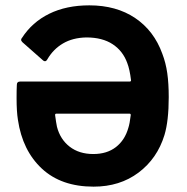

<svg xmlns="http://www.w3.org/2000/svg" viewBox="-20 -687 698 718"><path d="M587 -486Q600 -452 605.5 -413.5Q611 -375 611 -324Q611 -235 595 -182Q568 -94 498 -41.5Q428 11 330 11Q209 11 136.5 -56.5Q64 -124 47 -239Q42 -270 42 -320Q42 -353 43 -370Q43 -382 55 -382H465Q470 -382 470 -387Q465 -428 456 -451Q440 -496 401.5 -521.5Q363 -547 303 -547Q252 -546 215.5 -524.5Q179 -503 157 -465Q153 -458 148 -458Q144 -458 140 -462L64 -529Q59 -534 59 -538Q59 -542 62 -545Q100 -604 164 -635.5Q228 -667 314 -667Q415 -667 485.5 -619.5Q556 -572 587 -486ZM329 -111Q380 -111 413.5 -137Q447 -163 460 -209Q465 -224 469 -257Q469 -262 464 -262H191Q186 -262 186 -257Q190 -227 193 -213Q205 -166 240.5 -138.5Q276 -111 329 -111Z"/></svg>

Font: LinhAnh
Style: Bold
Weight: 700
Designer: Jeremy Tribby
Foundry: Tribby Type
Version: Version 1.408